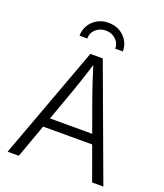

<svg xmlns="http://www.w3.org/2000/svg" viewBox="-167 -1052 994 1162"><g transform="rotate(20 330.0 -471.0)"><path d="M21.5 0 289.6 -727.5H369.6L638.2 0H565.9L393.1 -477.1Q378.9 -517.6 361.6 -569.6Q344.2 -621.6 320.8 -696.3H337.4Q314.5 -621.1 296.9 -568.6Q279.3 -516.1 265.6 -477.1L93.8 0ZM147.5 -216.3V-276.9H512.7V-216.3ZM330.1 -942.4Q370.1 -942.4 401.9 -924.6Q433.6 -906.7 451.7 -876.5Q469.7 -846.2 469.7 -808.6H420.4Q420.4 -845.2 393.8 -868.9Q367.2 -892.6 330.1 -892.6Q293 -892.6 266.6 -868.9Q240.2 -845.2 240.2 -808.6H190.4Q190.4 -846.2 208.7 -876.5Q227.1 -906.7 258.5 -924.6Q290 -942.4 330.1 -942.4Z"/></g></svg>

Font: Inter 20pt Light
Style: Regular
Weight: 300
Version: Version 4.001;git-66647c0bb